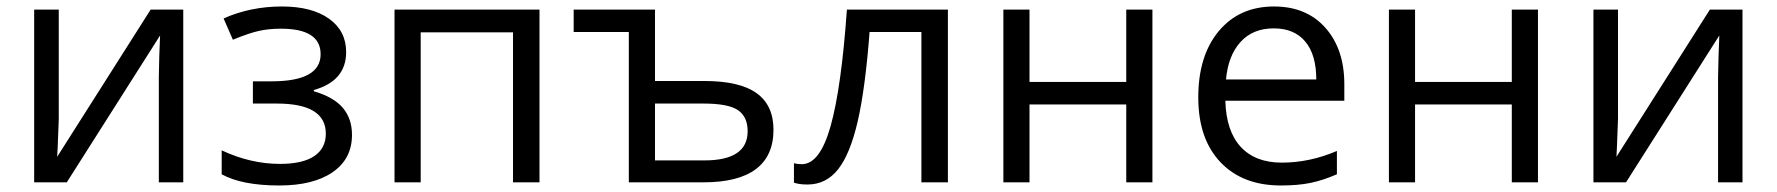

<svg xmlns="http://www.w3.org/2000/svg" viewBox="-20 -565 5506 595"><path d="M162.1 -535.2V-195.8L158.7 -106.9L157.2 -79.1L446.8 -535.2H547.9V0H472.2V-327.1L473.6 -391.6L476.1 -455.1L187 0H85.9V-535.2Z M821.8 -313Q973.6 -313 973.6 -397Q973.6 -476.1 850.6 -476.1Q813 -476.1 782.2 -469.2Q751.5 -462.4 701.7 -441.9L672.9 -507.8Q755.9 -544.9 854 -544.9Q946.3 -544.9 999.5 -507.1Q1052.7 -469.2 1052.7 -403.8Q1052.7 -314 952.6 -286.1V-282.2Q1014.2 -264.2 1042.5 -230.7Q1070.8 -197.3 1070.8 -147Q1070.8 -72.8 1011 -31.5Q951.2 9.8 845.7 9.8Q730 9.8 667 -24.9V-99.1Q756.3 -57.1 847.7 -57.1Q918 -57.1 953.9 -81.3Q989.7 -105.5 989.7 -150.9Q989.7 -244.1 837.9 -244.1H763.7V-313Z M1283.7 0H1202.6V-535.2H1651.9V0H1569.8V-464.8H1283.7Z M2009.8 -314H2162.6Q2272 -314 2324.5 -276.4Q2377 -238.8 2377 -163.1Q2377 -82 2322.5 -41Q2268.1 0 2160.6 0H1928.7V-465.8H1757.8V-535.2H2009.8ZM2296.9 -158.2Q2296.9 -203.6 2266.6 -223.9Q2236.3 -244.1 2159.7 -244.1H2009.8V-67.9H2162.6Q2296.9 -67.9 2296.9 -158.2Z M2917.5 0H2835.4V-465.8H2674.8Q2661.6 -292 2638.2 -189.9Q2614.7 -87.9 2577.4 -40.5Q2540 6.8 2482.4 6.8Q2456.1 6.8 2440.4 1V-59.1Q2451.2 -56.2 2464.8 -56.2Q2521 -56.2 2554.2 -174.8Q2587.4 -293.5 2604.5 -535.2H2917.5Z M3170.4 -535.2V-311H3470.2V-535.2H3551.3V0H3470.2V-241.2H3170.4V0H3089.4V-535.2Z M3949.2 9.8Q3830.6 9.8 3762 -62.5Q3693.4 -134.8 3693.4 -263.2Q3693.4 -392.6 3757.1 -468.8Q3820.8 -544.9 3928.2 -544.9Q4028.8 -544.9 4087.4 -478.8Q4146 -412.6 4146 -304.2V-252.9H3777.3Q3779.8 -158.7 3825 -109.9Q3870.1 -61 3952.1 -61Q4038.6 -61 4123 -97.2V-24.9Q4080.1 -6.3 4041.7 1.7Q4003.4 9.8 3949.2 9.8ZM3927.2 -477.1Q3862.8 -477.1 3824.5 -435.1Q3786.1 -393.1 3779.3 -318.8H4059.1Q4059.1 -395.5 4024.9 -436.3Q3990.7 -477.1 3927.2 -477.1Z M4365.2 -535.2V-311H4665V-535.2H4746.1V0H4665V-241.2H4365.2V0H4284.2V-535.2Z M4994.1 -535.2V-195.8L4990.7 -106.9L4989.3 -79.1L5278.8 -535.2H5379.9V0H5304.2V-327.1L5305.7 -391.6L5308.1 -455.1L5019 0H4918V-535.2Z"/></svg>

Font: WebKoruri
Style: Regular
Weight: 400
Foundry: lindwurm / mohemohe
Version: Version 1.00